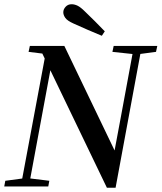

<svg xmlns="http://www.w3.org/2000/svg" viewBox="-32 -881 763 907"><path d="M-12 0 -7 -27 83 -39H103L201 -27L196 0ZM66 0 188 -652H225L165 -329L104 0ZM499 -636 505 -664H711L705 -636L622 -625H602ZM534 -148 496 -99 539 -329 601 -664H638L514 6H473L192 -578L189 -584L168 -628L103 -636L109 -664H272L520 -148ZM463 -733 449 -712Q415 -726 381.5 -740.5Q348 -755 315 -770Q286 -783 276.5 -796.5Q267 -810 267 -823Q267 -837 278 -849Q289 -861 306 -861Q320 -861 334.5 -854Q349 -847 370 -826Q393 -804 416.5 -780.5Q440 -757 463 -733Z"/></svg>

Font: Source Serif 4 48pt SemiBold
Style: Italic
Weight: 600
Italic angle: -12°
Designer: Frank Grießhammer
Foundry: Adobe Systems Incorporated
Version: Version 4.004;hotconv 1.0.116;makeotfexe 2.5.65601